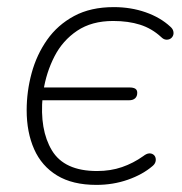

<svg xmlns="http://www.w3.org/2000/svg" viewBox="-20 -512 511 540"><path d="M251 8Q184 8 140.5 -18.5Q97 -45 76 -92.5Q55 -140 55 -202Q55 -255 69 -306.5Q83 -358 112.5 -400Q142 -442 188.5 -467Q235 -492 300 -492Q348 -492 389.5 -477.5Q431 -463 459 -437Q466 -431 467.5 -424Q469 -417 466.5 -411.5Q464 -406 459 -403Q454 -400 447 -400.5Q440 -401 433 -408Q407 -432 374 -442.5Q341 -453 298 -453Q238 -453 197 -425.5Q156 -398 133 -353Q110 -308 102 -256L95 -266H344Q355 -266 360.5 -262.5Q366 -259 366 -251Q366 -241 360 -235.5Q354 -230 343 -230H91L100 -241Q91 -147 126 -89Q161 -31 253 -31Q291 -31 323 -42Q355 -53 383 -73Q392 -80 399 -80.5Q406 -81 411 -77.5Q416 -74 417.5 -68Q419 -62 417 -56Q415 -50 409 -45Q381 -21 339.5 -6.5Q298 8 251 8Z"/></svg>

Font: Nunito ExtraLight
Style: Italic
Weight: 200
Italic angle: -9°
Designer: Vernon Adams
Foundry: Vernon Adams
Version: Version 3.602